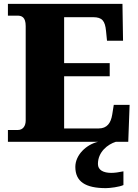

<svg xmlns="http://www.w3.org/2000/svg" viewBox="-20 -734 715 994"><path d="M21 0H488C427 14 370 68 370 130C370 206 422 240 528 240C549 240 598 234 619 224V153C595 158 574 161 556 161C516 161 487 147 487 115C487 52 538 13 580 0H644L651 -191H569L561 -141C554 -97 534 -69 491 -69H312V-339H548V-407H312V-645H462C509 -645 524 -626 529 -573L534 -523H617L614 -714H21V-653H70C92 -653 113 -646 113 -599V-110C113 -82 99 -61 72 -61H21Z"/></svg>

Font: Noto Serif Thai Black
Style: Regular
Weight: 900
Designer: Monotype Design Team
Foundry: Monotype Imaging Inc.
Version: Version 2.002